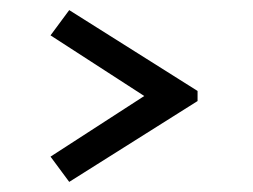

<svg xmlns="http://www.w3.org/2000/svg" viewBox="-20 -500 500 380"><path d="M117 -480 371 -320V-300L117 -140L80 -190L315 -342V-278L80 -430Z"/></svg>

Font: Kalnia Thin
Style: Regular
Weight: 100
Version: Version 1.105